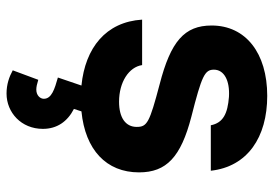

<svg xmlns="http://www.w3.org/2000/svg" viewBox="-145 -450 837 587"><g transform="rotate(90 273.5 -156.5)"><path d="M266 242C324 242 374 197 374 131C374 88 352 56 313 36L320.5 13C438 1.5 507 -63 507 -163C507 -247 460 -291 337 -323C211 -355 193 -364 193 -392C193 -423 226 -441 276 -438C327 -434 355.5 -420.5 363 -382.5H502C489.5 -494.5 400 -555 273 -555C142 -555 58 -489 58 -385C58 -302 106 -260 238 -226C355 -195 368 -188 368 -156C368 -122 340 -102 291 -102C231 -102 185 -132 179 -172.5H40C47 -61.5 126.5 1.5 241.5 13L217 85C252 95 282 104 282 128C282 139 272 151 254 151C246 151 237 149 224 145L195 223C215 234 238 242 266 242Z"/></g></svg>

Font: Eudonet ExtraBold
Style: Regular
Weight: 800
Designer: Mikhail Sharanda
Foundry: Mikhail Sharanda
Version: Version 4.503;Glyphs 3.1.2 (3151)